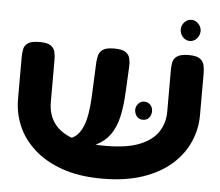

<svg xmlns="http://www.w3.org/2000/svg" viewBox="-53 -808 1015 886"><g transform="rotate(5 454.0 -365.0)"><path d="M450 18Q344 18 265 -10Q186 -38 134 -85.5Q82 -133 57.5 -192Q33 -251 33 -314V-508Q33 -528 36.5 -545.5Q40 -563 56 -574Q72 -585 109 -585Q146 -585 161.5 -574Q177 -563 181 -545.5Q185 -528 185 -507V-314Q185 -256 214 -216Q243 -176 302 -155Q361 -134 453 -134Q553 -134 612 -158Q671 -182 697.5 -223Q724 -264 724 -315V-514Q724 -532 728 -548Q732 -564 748.5 -574.5Q765 -585 800 -585Q837 -585 852.5 -573.5Q868 -562 872 -544.5Q876 -527 876 -507V-312Q876 -249 850.5 -190Q825 -131 772.5 -84Q720 -37 640 -9.5Q560 18 450 18ZM263 -110 249 -152 289 -155Q309 -162 323.5 -178Q338 -194 348 -219Q358 -244 363.5 -278Q369 -312 371 -354L378 -514Q379 -532 383.5 -548Q388 -564 403.5 -574.5Q419 -585 455 -585Q492 -585 508 -574Q524 -563 528 -545.5Q532 -528 531 -508L525 -390Q522 -323 510.5 -273.5Q499 -224 475 -190.5Q451 -157 412 -137.5Q373 -118 316 -111ZM615 -269Q597 -269 586.5 -282Q576 -295 576 -313Q576 -327 587 -340Q598 -353 614 -353Q632 -353 643 -341Q654 -329 654 -312Q654 -294 643.5 -281.5Q633 -269 615 -269ZM799 -650Q780 -650 766.5 -665Q753 -680 753 -700Q753 -719 766.5 -733.5Q780 -748 799 -748Q817 -748 831 -733.5Q845 -719 845 -700Q845 -680 831.5 -665Q818 -650 799 -650Z"/></g></svg>

Font: Fredoka Expanded SemiBold
Style: Regular
Weight: 600
Width: 7
Designer: Ben Nathan
Foundry: Milena B. Brandão, Ben Nathan
Version: Version 2.001